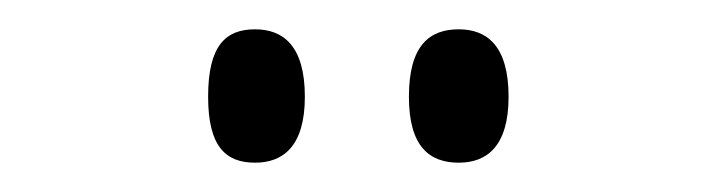

<svg xmlns="http://www.w3.org/2000/svg" viewBox="-20 -761 488 131"><path d="M293 -650C312 -650 327 -661 327 -695C327 -730 312 -741 293 -741C273 -741 259 -730 259 -695C259 -661 273 -650 293 -650ZM154 -650C173 -650 188 -661 188 -695C188 -730 173 -741 154 -741C134 -741 122 -730 122 -695C122 -661 134 -650 154 -650Z"/></svg>

Font: Noto Serif Hebrew ExtraCondensed Light
Style: Regular
Weight: 300
Width: 2
Designer: Monotype Design Team
Foundry: Monotype Imaging Inc.
Version: Version 2.004